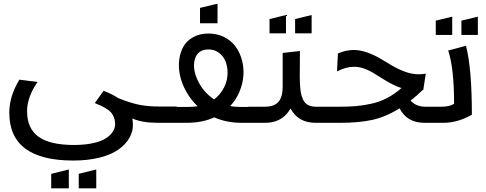

<svg xmlns="http://www.w3.org/2000/svg" viewBox="-20 -671 2653 1049"><path d="M85.9 -235.8 185.1 -223.1Q127.9 -140.6 127.9 -63Q127.9 30.8 190.4 75.9Q252.9 121.1 383.8 121.1Q442.4 121.1 487.3 111.3Q532.2 101.6 557.9 85Q583.5 68.4 596.2 48.6Q608.9 28.8 608.9 6.8Q608.9 -12.7 602.8 -28.6Q596.7 -44.4 587.9 -55.2Q579.1 -65.9 562.7 -76.2Q546.4 -86.4 533.4 -92.5Q520.5 -98.6 498 -107.9L545.9 -174.8Q594.2 -156.7 626 -134.8Q694.3 -107.9 741.2 -98.4Q788.1 -88.9 856 -88.9H945.8V0H842.8Q754.9 0 703.1 -23.9Q706.1 -6.8 706.1 12.2Q706.1 49.8 686.3 83.7Q666.5 117.7 627.9 145.5Q589.4 173.3 525.4 189.7Q461.4 206.1 379.9 206.1Q30.8 206.1 30.8 -55.2Q30.8 -145 85.9 -235.8ZM259.8 357.9V278.8L356 254.9V357.9ZM410.2 357.9V278.8L505.9 254.9V357.9Z M881.3 0V-86.9H1009.8Q1039.6 -86.9 1059.6 -90.8Q1022.9 -125.5 998.3 -169.2Q973.6 -212.9 963.9 -256.6Q954.1 -300.3 959 -342.3Q963.9 -384.3 981.9 -416.3Q1000 -448.2 1035.6 -468Q1071.3 -487.8 1119.6 -487.8Q1167 -487.8 1205.3 -468.3Q1243.7 -448.7 1267.1 -416.7Q1290.5 -384.8 1301.8 -342.8Q1313 -300.8 1309.8 -257.3Q1306.6 -213.9 1288.3 -169.9Q1270 -126 1237.8 -91.8Q1257.8 -86.9 1289.6 -86.9H1406.7V0H1299.8Q1217.8 0 1150.4 -29.8Q1086.4 0 999.5 0ZM1072.8 -543.9V-627.9L1168.5 -650.9V-543.9ZM1149.4 -127.9Q1177.2 -148.4 1195.3 -177.7Q1213.4 -207 1219.5 -236.8Q1225.6 -266.6 1221.9 -296.4Q1218.3 -326.2 1205.6 -349.1Q1192.9 -372.1 1170.4 -386.5Q1147.9 -400.9 1119.6 -400.9Q1062 -400.9 1045.7 -350.8Q1029.3 -300.8 1058.8 -235.1Q1088.4 -169.4 1149.4 -127.9Z M1524.4 -381.8 1618.7 -392.1Q1618.7 -366.7 1618.2 -320.3Q1617.2 -282.7 1617.7 -251Q1618.2 -219.2 1620.1 -193.4Q1622.1 -167.5 1627.7 -147.7Q1633.3 -127.9 1643.1 -114.7Q1652.8 -101.6 1668.7 -94.7Q1684.6 -87.9 1707.5 -87.9H1796.4V0H1704.6Q1608.9 0 1567.4 -78.1Q1522.5 0 1429.7 0H1336.4V-87.9H1426.3Q1478.5 -87.9 1501.5 -114.7Q1524.4 -141.6 1524.4 -195.8ZM1452.6 -488.8V-566.9L1542.5 -588.9V-488.8ZM1592.3 -488.8V-566.9L1682.6 -588.9V-488.8Z M1724.1 -87.9H1830.1Q1884.8 -87.9 1925 -91.3Q1965.3 -94.7 2010.5 -104.7Q2055.7 -114.7 2095.9 -136Q2136.2 -157.2 2173.3 -189.9Q2145 -198.7 2115.7 -214.6Q2086.4 -230.5 2063.2 -245.4Q2040 -260.3 2016.4 -274.4Q1992.7 -288.6 1966.6 -297.4Q1940.4 -306.2 1914.1 -306.2Q1870.6 -306.2 1821.3 -280.8L1826.2 -378.9Q1870.6 -397.9 1912.1 -397.9Q1948.2 -397.9 1986.3 -384.3Q2024.4 -370.6 2057.4 -351.1Q2090.3 -331.5 2123.3 -312Q2156.2 -292.5 2194.1 -278.8Q2231.9 -265.1 2268.1 -265.1Q2288.6 -265.1 2306.2 -269L2292.5 -179.2H2289.1Q2258.3 -148.4 2223.1 -121.1Q2253.4 -87.9 2305.2 -87.9H2392.1V0H2299.3Q2203.6 0 2163.1 -79.1Q2085 -30.8 2011.5 -15.4Q1938 0 1841.3 0H1724.1Z M2325.7 -87.9H2392.1Q2436.5 -87.9 2460.9 -104Q2460.9 -298.3 2428.7 -395L2525.9 -420.9Q2558.1 -297.9 2558.1 -43.9Q2479.5 0 2402.8 0H2325.7ZM2360.8 -480V-558.1L2450.7 -580.1V-480ZM2501 -480V-558.1L2590.8 -580.1V-480Z"/></svg>

Font: LT Superior Med
Style: Regular
Weight: 500
Designer: Daniel Lyons
Foundry: LyonsType
Version: Version 1.000